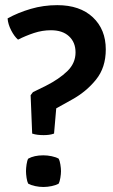

<svg xmlns="http://www.w3.org/2000/svg" viewBox="-20 -716 440 746"><path d="M9.5 -644.5Q50 -667 99.5 -681.5Q149 -696 202.5 -696Q290.5 -696 340.8 -648.8Q391 -601.5 391 -524Q391 -453.5 353.2 -406.8Q315.5 -360 260.5 -329.5L198.5 -295L190 -197Q180.5 -193.5 170 -192.2Q159.5 -191 149.5 -191Q138.5 -191 127 -192.2Q115.5 -193.5 105 -197L99 -346L108 -358L158 -382.5Q209.5 -408.5 241.5 -439.5Q273.5 -470.5 273.5 -512.5Q273.5 -551.5 248.2 -575Q223 -598.5 178 -598.5Q144.5 -598.5 112 -587.8Q79.5 -577 50 -562Q35.5 -574.5 23.2 -598.5Q11 -622.5 9.5 -644.5ZM148.5 -112.5Q164.5 -112.5 181 -109Q197.5 -105.5 208 -99.5Q212 -92.5 214.5 -77.2Q217 -62 217 -51Q217 -40 214.5 -25Q212 -10 208 -2.5Q197.5 3.5 181 7Q164.5 10.5 148.5 10.5Q132.5 10.5 116.5 7Q100.5 3.5 89.5 -2.5Q85.5 -10 83.2 -25Q81 -40 81 -51Q81 -62 83.2 -77.2Q85.5 -92.5 89.5 -99.5Q112.5 -112.5 148.5 -112.5Z"/></svg>

Font: Signika Negative Medium
Style: Regular
Weight: 500
Designer: Anna Giedry
Foundry: Anna Giedry
Version: Version 2.001